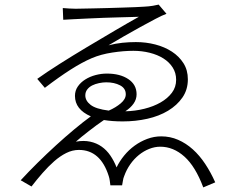

<svg xmlns="http://www.w3.org/2000/svg" viewBox="-20 -779 1040 835"><path d="M351 -364Q351 -341 374 -323Q397 -305 453 -298Q483 -311 505 -329.5Q527 -348 527 -369Q527 -395 502 -408Q477 -421 442 -421Q427 -421 410.5 -417.5Q394 -414 381 -407.5Q368 -401 359.5 -390Q351 -379 351 -364ZM704 -719Q687 -713 656.5 -697Q626 -681 590.5 -661.5Q555 -642 518.5 -621Q482 -600 452 -582Q483 -590 512.5 -593Q542 -596 571 -596Q615 -596 655.5 -585.5Q696 -575 727.5 -554.5Q759 -534 778 -504Q797 -474 797 -434Q797 -389 773.5 -355Q750 -321 711 -297.5Q672 -274 621 -262.5Q570 -251 514 -251Q468 -251 432 -257Q417 -247 400 -234.5Q383 -222 367 -209.5Q351 -197 336 -185Q321 -173 310 -163Q344 -169 372 -163Q400 -157 422 -141.5Q444 -126 460 -102.5Q476 -79 487 -51Q500 -78 520 -102.5Q540 -127 565.5 -145.5Q591 -164 620.5 -175Q650 -186 681 -186Q720 -186 754.5 -171Q789 -156 818.5 -129.5Q848 -103 872.5 -66Q897 -29 916 14L864 36Q830 -55 782 -98Q734 -141 677 -141Q653 -141 629 -131.5Q605 -122 584 -105Q563 -88 546.5 -64.5Q530 -41 520 -13Q516 -4 514.5 7.5Q513 19 511 27H460Q459 19 457.5 7.5Q456 -4 453 -13Q417 -127 323 -127Q295 -127 268 -113.5Q241 -100 215.5 -77.5Q190 -55 165 -26.5Q140 2 117 32L70 5Q104 -32 143.5 -71Q183 -110 223.5 -147Q264 -184 303 -216.5Q342 -249 375 -273Q306 -303 306 -362Q306 -385 318.5 -403Q331 -421 351 -433.5Q371 -446 395.5 -452.5Q420 -459 445 -459Q502 -459 538 -435Q574 -411 574 -369Q574 -347 561 -328.5Q548 -310 525 -295Q568 -296 608 -306Q648 -316 678.5 -333.5Q709 -351 727.5 -375.5Q746 -400 746 -432Q746 -462 731 -485.5Q716 -509 690.5 -525Q665 -541 631 -549.5Q597 -558 560 -558Q518 -558 468.5 -550.5Q419 -543 379 -526Q337 -508 287.5 -476.5Q238 -445 175 -397L142 -436Q181 -464 238.5 -500.5Q296 -537 358 -574Q420 -611 479.5 -646Q539 -681 584 -706Q575 -706 551.5 -705Q528 -704 497 -703.5Q466 -703 430.5 -701.5Q395 -700 361.5 -698.5Q328 -697 300 -695.5Q272 -694 255 -693L253 -744Q266 -743 280.5 -742Q295 -741 309 -741Q315 -741 336 -741.5Q357 -742 386 -742.5Q415 -743 448.5 -744Q482 -745 513.5 -746Q545 -747 570 -748Q595 -749 607 -750Q628 -751 645.5 -754Q663 -757 670 -759Z"/></svg>

Font: SpoqaHanSansJP-Light
Style: Regular
Weight: 300
Designer: [Source Han Sans]
Ryoko NISHIZUKA  (kana & ideographs); Paul D. Hunt (Latin, Greek & Cyrillic); Wenlong ZHANG  (bopomofo
Foundry: Spoqa (http://bi.spoqa.com)
Version: Version 1.002.20150607